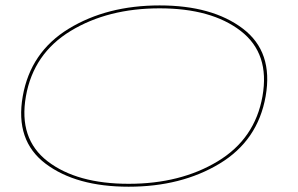

<svg xmlns="http://www.w3.org/2000/svg" viewBox="-20 -702 1126 726"><path d="M466.5 4Q268 4 152.2 -83.2Q36.5 -170.5 66 -338Q95.5 -505.5 240 -593.5Q384.5 -681.5 583.5 -681.5Q782.5 -681.5 898.2 -593.8Q1014 -506 984.5 -338Q955 -170.5 810.2 -83.2Q665.5 4 466.5 4ZM466.5 -7Q662.5 -7 803.2 -92Q944 -177 972.5 -338Q1001 -499.5 890.2 -585Q779.5 -670.5 583.5 -670.5Q388 -670.5 247.2 -585Q106.5 -499.5 78 -338Q49.5 -177 160.2 -92Q271 -7 466.5 -7Z"/></svg>

Font: Anybody UltraExpanded Thin
Style: Italic
Weight: 100
Width: 9
Italic angle: -10°
Designer: Tyler Finck
Foundry: Etcetera Type Company
Version: Version 1.010; ttfautohint (v1.8.3) -l 8 -r 50 -G 200 -x 14 